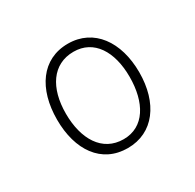

<svg xmlns="http://www.w3.org/2000/svg" viewBox="-78 -808 459 451"><g transform="rotate(-30 151.5 -582.5)"><path d="M152 -441C222 -441 264 -499 264 -582C264 -665 222 -724 152 -724C81 -724 41 -665 41 -582C41 -499 81 -441 152 -441ZM154 -464C96 -464 66 -515 66 -584C66 -653 97 -701 154 -701C209 -701 239 -653 239 -584C239 -515 210 -464 154 -464Z"/></g></svg>

Font: Noto Serif ExtraCondensed Thin
Style: Regular
Weight: 100
Width: 2
Designer: Monotype Design Team
Foundry: Monotype Imaging Inc.
Version: Version 2.013